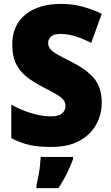

<svg xmlns="http://www.w3.org/2000/svg" viewBox="-20 -744 572 985"><path d="M502 -217Q502 -156 473 -104Q444 -52 386.5 -21Q329 10 242 10Q179 10 133 0Q87 -10 38 -35V-207Q90 -178 143.5 -162.5Q197 -147 241 -147Q280 -147 298 -162Q316 -177 316 -200Q316 -217 306 -230.5Q296 -244 271 -259Q246 -274 203 -296Q154 -321 118 -349Q82 -377 62.5 -416Q43 -455 43 -515Q43 -615 110.5 -669.5Q178 -724 293 -724Q353 -724 405 -709.5Q457 -695 502 -673L448 -524Q405 -546 365.5 -558Q326 -570 291 -570Q258 -570 242.5 -557Q227 -544 227 -524Q227 -506 237.5 -493Q248 -480 274.5 -464.5Q301 -449 350 -425Q423 -388 462.5 -342Q502 -296 502 -217ZM355 72Q340 112 322.5 147.5Q305 183 280 221H167V207Q172 187 177 160.5Q182 134 185 107Q188 80 189 61H355Z"/></svg>

Font: Noto Sans Malayalam SemiCondensed Black
Style: Regular
Weight: 900
Width: 4
Designer: Jelle Bosma - Monotype Design Team
Foundry: Monotype Imaging Inc.
Version: Version 2.104; ttfautohint (v1.8.4.7-5d5b)